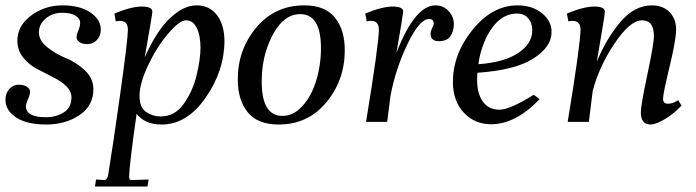

<svg xmlns="http://www.w3.org/2000/svg" viewBox="-27 -450 2569 709"><path d="M317.9 -123Q318.8 -60.1 266.8 -25.1Q214.8 9.8 143.6 9.8Q72.3 9.8 32.7 -16.1Q-6.8 -42 -6.8 -81.1Q-6.8 -106 7.6 -121.6Q22 -137.2 41.5 -137.2Q61 -137.2 72.5 -129.6Q84 -122.1 84 -111.6Q84 -101.1 76.4 -84Q68.8 -66.9 68.8 -58.1Q68.8 -17.1 141.1 -17.1Q181.2 -17.1 209.5 -35.6Q237.8 -54.2 236.8 -93Q235.8 -131.8 167 -166Q138.2 -180.2 108.6 -196Q79.1 -211.9 58.6 -237.5Q38.1 -263.2 37.1 -296.9Q36.1 -354 87.2 -392.1Q138.2 -430.2 203.1 -430.2Q268.1 -430.2 306.6 -404.1Q345.2 -377.9 345.2 -340.8Q345.2 -316.9 330.6 -302Q315.9 -287.1 296.4 -287.1Q276.9 -287.1 266.4 -294.4Q255.9 -301.8 255.9 -312.3Q255.9 -322.8 262.5 -337.9Q269 -353 269 -366.9Q269 -380.9 252.4 -391.8Q235.8 -402.8 201.4 -402.8Q167 -402.8 141.6 -381.3Q116.2 -359.9 116.7 -329.6Q117.2 -299.3 148.7 -274.7Q180.2 -250 217 -235.1Q253.9 -220.2 285.4 -191.2Q316.9 -162.1 317.9 -123Z M488.3 -96.7Q488.3 -52.2 513.2 -36.1Q537.6 -20 565.4 -20Q618.2 -19.5 651.4 -66.4Q684.6 -113.3 698.7 -170.9Q728 -290.5 698.7 -348.6Q684.6 -375 660.2 -375Q635.7 -375 593.8 -325.7Q551.8 -276.4 520 -209Q488.3 -141.6 488.3 -96.7ZM699.2 -430.2Q746.6 -430.2 773.9 -394.5Q801.3 -358.9 801.8 -299.8Q801.8 -189 732.4 -89.4Q663.1 10.3 569.3 9.8Q508.3 9.8 477.5 -29.8Q450.7 157.2 449.7 203.1Q449.7 215.3 458.5 214.8L521.5 212.9L517.6 238.8H323.7L327.6 212.9L358.4 214.8Q369.6 213.9 372.6 194.8Q389.6 91.8 417.5 -107.4Q445.3 -306.6 445.3 -339.8Q445.3 -373 416.5 -373Q408.7 -373 400.4 -371.1L395.5 -399.9Q457.5 -425.8 496.6 -425.8Q535.6 -425.8 535.6 -407.2Q535.6 -397.5 507.3 -237.8Q551.3 -336.9 601.6 -383.8Q651.9 -430.7 699.2 -430.2Z M960.4 -276.4Q939.5 -218.8 939.5 -147.9Q939.5 -22 1016.1 -22Q1057.1 -22 1089.8 -58.6Q1123 -94.7 1140.6 -152.3Q1158.2 -210 1158.2 -272Q1158.2 -397.9 1081.5 -397.9Q1004.9 -397.5 960.4 -276.4ZM1095.2 -430.2Q1173.3 -430.7 1210 -384.8Q1246.6 -338.9 1246.1 -264.2Q1246.1 -154.3 1178.2 -72.3Q1110.4 9.8 1002.4 9.8Q924.3 9.8 887.7 -35.6Q851.1 -81.1 851.1 -155.8Q850.6 -265.6 918.9 -347.7Q987.3 -429.7 1095.2 -430.2Z M1581.1 -430.2Q1610.8 -430.2 1629.9 -408.7Q1648.9 -387.7 1648.9 -361.3Q1648.9 -335 1636.2 -316.4Q1623.5 -297.9 1593.3 -297.9Q1563 -297.9 1563 -326.2Q1563 -335 1568.8 -346.4Q1574.7 -357.9 1574.7 -362.8Q1574.7 -379.9 1557.1 -379.9Q1522 -379.9 1477.5 -286.9Q1433.1 -193.8 1415 -96.2L1402.8 0H1324.7Q1371.6 -285.2 1372.1 -340.8Q1372.1 -373 1342.8 -373Q1335 -373 1327.1 -371.1L1321.8 -399.9Q1383.8 -425.8 1422.9 -425.8Q1461.9 -425.8 1461.9 -407.2Q1461.9 -400.4 1437 -254.9Q1504.9 -430.2 1581.1 -430.2Z M1881.8 -399.9Q1815.9 -399.9 1772.5 -318.8Q1746.6 -268.1 1739.7 -212.9Q1835 -219.7 1886.7 -254.4Q1938.5 -289.1 1938.5 -337.9Q1938.5 -363.8 1924.1 -381.8Q1909.7 -399.9 1881.8 -399.9ZM2009.8 -332Q2009.8 -276.9 1942.6 -233.9Q1875.5 -190.9 1735.8 -181.2Q1734.9 -172.4 1734.9 -153.8Q1734.9 -104 1756.3 -74.5Q1777.8 -44.9 1816.9 -44.9Q1856 -44.9 1943.8 -100.1L1965.8 -84Q1877 8.8 1786.6 8.8Q1725.6 8.8 1685.5 -34.2Q1645.5 -77.1 1645.5 -147Q1645.5 -251 1718.5 -340.6Q1791.5 -430.2 1883.8 -430.2Q1938 -430.2 1973.9 -401.6Q2009.8 -373 2009.8 -332Z M2375.5 9.8Q2339.4 9.8 2339.4 -35.2Q2339.4 -61 2363.5 -174.6Q2387.7 -288.1 2387.7 -317.4Q2387.7 -375 2343.8 -375Q2299.8 -375 2242.7 -290Q2185.5 -205.1 2161.6 -113.8L2147.5 0H2069.3Q2116.2 -285.2 2116.7 -340.8Q2116.7 -373 2087.4 -373Q2079.6 -373 2071.8 -371.1L2066.4 -399.9Q2128.4 -425.8 2167.5 -425.8Q2206.5 -425.8 2206.5 -407.2Q2206.5 -395.5 2193.6 -321.8Q2180.7 -248 2176.8 -222.2Q2212.9 -309.1 2264.6 -369.6Q2316.4 -430.2 2380.4 -430.2Q2421.4 -430.2 2445.6 -405Q2469.7 -379.9 2469.7 -341.8Q2469.7 -303.7 2445.6 -203.9Q2421.4 -104 2421.4 -85.4Q2421.4 -66.9 2439.5 -66.9Q2457.5 -66.9 2477.5 -80.1L2489.7 -60.1Q2459 -27.8 2426.3 -9Q2393.6 9.8 2375.5 9.8Z"/></svg>

Font: Unna-Italic
Style: Italic
Weight: 400
Italic angle: -8°
Designer: Jorge de Buen U.
Foundry: Omnibus-Type
Version: Version 2.006;PS 002.006;hotconv 1.0.70;makeotf.lib2.5.58329